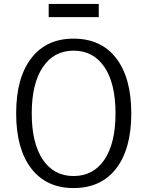

<svg xmlns="http://www.w3.org/2000/svg" viewBox="-20 -940 747 974"><path d="M353 14Q215 14 138.5 -85.5Q62 -185 62 -365Q62 -545 138.5 -644.5Q215 -744 353 -744Q493 -744 569.5 -644.5Q646 -545 646 -365Q646 -185 569.5 -85.5Q493 14 353 14ZM353 -47Q454 -47 510 -130.5Q566 -214 566 -365Q566 -516 510 -599.5Q454 -683 353 -683Q253 -683 197 -599Q141 -515 141 -365Q141 -214 197 -130.5Q253 -47 353 -47ZM227 -853V-920H481V-853Z"/></svg>

Font: Fauna One
Style: Regular
Weight: 400
Designer: Eduardo Rodriguez Tunni
Foundry: Eduardo Rodriguez Tunni
Version: Version 2.001; ttfautohint (v1.8.4.7-5d5b);gftools[0.9.23]